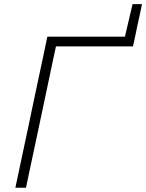

<svg xmlns="http://www.w3.org/2000/svg" viewBox="-20 -886 690 906"><path d="M52.5 0Q65 -60 77 -115.5Q89 -171.5 103 -237.5L152.5 -472.5Q167 -540 179 -596.5Q191 -653 203.5 -713H569.5L605.5 -866.5H650Q645 -842 639.8 -817.5Q634.5 -793 629 -768.5Q624 -743.5 618.5 -717.8Q613 -692 607.5 -667H244Q233.5 -618.5 223.5 -571Q213.5 -523.5 202 -469L153 -237.5Q139 -171.5 127 -115.5Q115 -59.5 102.5 0Z"/></svg>

Font: Heraclito ExtraLight
Style: Italic
Weight: 200
Italic angle: -12°
Designer: Kostas Bartsokas (font) & Cristiano Sobral (main changes)
Foundry: Kostas Bartsokas (font) & Cristiano Sobral (main changes)
Version: Version 1.00;July 8, 2020;FontCreator 13.0.0.2655 64-bit